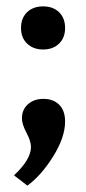

<svg xmlns="http://www.w3.org/2000/svg" viewBox="-20 -436 269 602"><path d="M45.9 -348.1Q45.9 -379.4 64.9 -397.7Q84 -416 115.2 -416Q146.5 -416 165.3 -397.7Q184.1 -379.4 184.1 -348.1Q184.1 -317.4 165 -299.1Q146 -280.8 115.2 -280.8Q84.5 -280.8 65.2 -299.1Q45.9 -317.4 45.9 -348.1ZM77.1 24.9Q77.1 6.8 63 -19.8Q48.8 -46.4 48.8 -64.9Q48.8 -92.3 67.6 -109.1Q86.4 -126 116.2 -126Q147 -126 165.5 -107.7Q184.1 -89.4 184.1 -55.2Q184.1 -5.4 146.7 54.4Q109.4 114.3 65.9 146L23.9 113.8Q77.1 64 77.1 24.9Z"/></svg>

Font: LT Hoop SemBd
Style: Regular
Weight: 600
Designer: Daniel Lyons
Foundry: LyonsType
Version: Version 1.000